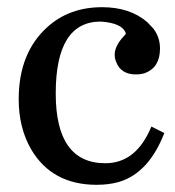

<svg xmlns="http://www.w3.org/2000/svg" viewBox="-20 -499 488 534"><path d="M437 -129Q394 -18 311 7Q283 15 249 15Q125 15 67 -83Q32 -143 32 -223Q32 -352 112 -424Q173 -479 264 -479Q342 -479 390 -437L407 -419Q425 -395 425 -364Q425 -312 384 -296Q372 -292 358 -292Q316 -292 303 -327Q299 -336 299 -347Q299 -371 324 -398Q330 -404 330 -406Q321 -435 260 -439Q135 -439 135 -239Q135 -45 273 -45Q359 -45 401 -147Z"/></svg>

Font: cwTeXKai
Style: Medium
Weight: 500
Version: Version 1.17